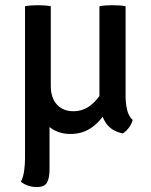

<svg xmlns="http://www.w3.org/2000/svg" viewBox="-20 -518 594 756"><path d="M115 -227.5V-159.5Q115 -112.5 132.2 -74Q149.5 -35.5 181.5 -13Q213.5 9.5 257 9.5Q307 9.5 343.5 -17.5Q380 -44.5 400.5 -85.5L395.5 -181Q374.5 -136 342.5 -108Q310.5 -80 269 -80Q228.5 -80 204.2 -106.2Q180 -132.5 180 -180V-227.5ZM474.5 -493.5Q464 -495.5 450.2 -496.5Q436.5 -497.5 422.5 -497.5Q409 -497.5 395.5 -496.5Q382 -495.5 371.5 -493.5V-125.5Q371.5 -77.5 393 -40Q414.5 -2.5 463.5 7.5Q476.5 -0.5 487.8 -15.8Q499 -31 502.5 -45.5Q486.5 -60 480.5 -85.5Q474.5 -111 474.5 -140.5ZM180 -493.5Q169.5 -495.5 156.2 -496.5Q143 -497.5 129 -497.5Q115.5 -497.5 102.2 -496.5Q89 -495.5 78.5 -493.5V106.5Q78.5 128 75.2 153.5Q72 179 62 197.5Q74.5 207.5 90.5 213Q106.5 218.5 125 218.5Q156 218.5 165.5 200Q175 181.5 175 149V-79.5H180Z"/></svg>

Font: Signika Light
Style: Regular
Weight: 400
Version: Version 2.003;gftools[0.9.32]